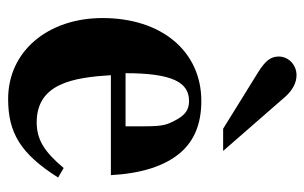

<svg xmlns="http://www.w3.org/2000/svg" viewBox="-162 -592 767 484"><g transform="rotate(90 222.0 -349.5)"><path d="M360 -528 223 -685C207 -703 188 -713 169 -713C143 -713 122 -693 122 -668C122 -648 133 -634 162 -616L304 -528ZM403 -126C362 -77 331 -58 288 -58C190 -58 175 -150 169 -245H421C417 -319 399 -382 362 -423C333 -455 292 -473 234 -473C109 -473 25 -373 25 -224C25 -87 108 14 229 14C314 14 367 -17 427 -112ZM298 -282H164C164 -402 188 -442 234 -442C263 -442 275 -425 289 -395C298 -376 298 -355 298 -303Z"/></g></svg>

Font: STIXGeneral
Style: Bold
Weight: 700
Designer: MicroPress Inc., with final additions and corrections provided by Coen Hoffman, Elsevier (retired)
Version: Version 1.1.0